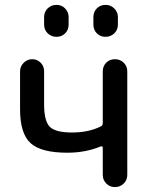

<svg xmlns="http://www.w3.org/2000/svg" viewBox="-20 -760 608 780"><path d="M459 -690.4V-660.2Q459 -638.7 444.3 -624.5Q429.7 -610.4 408.7 -610.4Q387.7 -610.4 373.5 -624.5Q359.4 -638.7 359.4 -660.2V-690.4Q359.4 -711.9 373.5 -726.1Q387.7 -740.2 408.7 -740.2Q429.7 -740.2 444.3 -725.6Q459 -710.9 459 -690.4ZM159.2 -690.4Q159.2 -711.9 173.8 -726.1Q188.5 -740.2 209.5 -740.2Q230.5 -740.2 244.6 -725.6Q258.8 -710.9 258.8 -690.4V-660.2Q258.8 -638.7 244.6 -624.5Q230.5 -610.4 209.5 -610.4Q188.5 -610.4 173.8 -624.5Q159.2 -638.7 159.2 -660.2ZM253.9 -139.6Q146.5 -139.6 104 -178.7Q61.5 -217.8 61.5 -315.4V-470.7Q61.5 -490.2 76.2 -504.9Q90.8 -519.5 110.8 -519.5Q130.9 -519.5 145 -505.4Q159.2 -491.2 159.2 -470.7V-335.9Q159.2 -267.6 182.6 -244.6Q206.1 -221.7 271.5 -221.7Q339.8 -221.7 388.7 -246.1Q396.5 -249 397.5 -257.8V-469.7Q397.5 -491.2 411.6 -505.4Q425.8 -519.5 446.8 -519.5Q467.8 -519.5 482.4 -505.4Q497.1 -491.2 497.1 -469.7V-49.8Q497.1 -28.3 482.4 -14.2Q467.8 0 446.8 0Q425.8 0 411.6 -14.6Q397.5 -29.3 397.5 -49.8V-160.2Q397.5 -167 388.7 -165Q327.1 -139.6 253.9 -139.6Z"/></svg>

Font: Rounded Mgen+ 2p medium
Style: Regular
Weight: 500
Designer: [Source Han Sans]
Ryoko NISHIZUKA  (kana & ideographs); Paul D. Hunt (Latin, Greek & Cyrillic); Wenlong ZHANG  (bopomofo
Version: Version 1.059.20150602